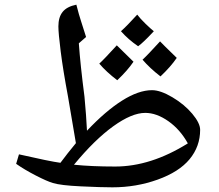

<svg xmlns="http://www.w3.org/2000/svg" viewBox="-20 -800 945 830"><path d="M465.8 9.8Q417 9.8 329.6 5.6Q242.2 1.5 209 -8.8Q183.6 -16.1 134.8 -41.3Q85.9 -66.4 49.8 -91.8L62 -132.8Q194.8 -102.5 241.2 -96.2Q270.5 -135.7 308.1 -181.2L273.9 -382.8Q252.4 -498 242.4 -577.4Q232.4 -656.7 232.4 -686Q232.4 -725.6 250.7 -748.5Q269 -771.5 310.1 -779.8Q321.3 -735.4 331.1 -706.1L352.1 -640.1L320.8 -612.8Q327.1 -521.5 345.2 -381.8Q353 -298.8 356 -234.9Q436 -319.8 507.6 -365Q579.1 -410.2 637.2 -410.2Q673.8 -410.2 725.6 -379.4Q777.3 -348.6 811.3 -308.1Q845.2 -267.6 845.2 -238.8Q845.2 -167 799.6 -111.8Q753.9 -56.6 661.1 -23.4Q568.4 9.8 465.8 9.8ZM607.9 -312Q549.8 -312 469.2 -253.9Q388.7 -195.8 299.8 -87.9Q377 -80.1 478 -80.1Q631.8 -80.1 792 -180.2Q758.8 -240.2 707.8 -276.1Q656.7 -312 607.9 -312ZM645 -665Q598.1 -614.7 577.1 -600.1Q534.2 -629.4 502.9 -665Q529.3 -688.5 573.2 -736.8Q586.4 -719.2 609.1 -697.3Q631.8 -675.3 645 -665ZM557.1 -533.2Q530.8 -494.6 486.8 -453.1Q439.5 -489.3 409.2 -524.9Q429.7 -543.5 484.9 -604Q492.7 -595.7 557.1 -533.2ZM744.1 -549.8Q717.8 -511.2 673.8 -469.7Q627.9 -504.9 596.2 -542Q616.7 -560.5 671.9 -621.1Q682.6 -609.4 744.1 -549.8Z"/></svg>

Font: Droid Arabic Naskh Colored
Style: Regular
Weight: 400
Designer: Pascal Zoghbi
Foundry: Ascender Corporation
Version: Version 1.00